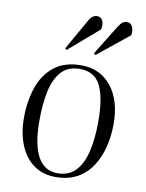

<svg xmlns="http://www.w3.org/2000/svg" viewBox="-87 -828 689 904"><g transform="rotate(10 257.5 -376.0)"><path d="M241 14Q180 14 136.5 -17.5Q93 -49 70 -105.5Q47 -162 47 -235Q47 -313 69 -379Q91 -445 140.5 -485Q190 -525 271 -525Q361 -525 414.5 -458.5Q468 -392 468 -279Q468 -222 455 -169.5Q442 -117 415 -75.5Q388 -34 345 -10Q302 14 241 14ZM247 -5Q302 -5 334.5 -40Q367 -75 381 -137Q395 -199 395 -279Q395 -391 366.5 -449Q338 -507 267 -507Q211 -507 179 -472Q147 -437 134 -375.5Q121 -314 121 -234Q121 -121 152.5 -63Q184 -5 247 -5ZM263 -734Q274 -754 283.5 -760Q293 -766 305 -766Q321 -766 329.5 -751Q338 -736 333 -708L189 -584L182 -591ZM406 -732Q418 -751 427 -757Q436 -763 448 -763Q463 -763 472 -748.5Q481 -734 477 -705L327 -584L319 -591Z"/></g></svg>

Font: Literata 72pt Light
Style: Italic
Weight: 300
Italic angle: -2°
Designer: Latin by Veronika Burian and Jose Scaglione. Greek by Irene Vlachou. Cyrillic by Vera Evstafieva
Foundry: TypeTogether
Version: Version 3.002